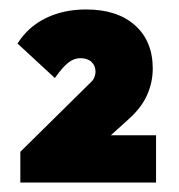

<svg xmlns="http://www.w3.org/2000/svg" viewBox="-20 -735 379 406"><path d="M23 -414 171 -560Q177 -565 179.5 -571.5Q182 -578 182 -583Q182 -596 173.5 -604Q165 -612 150 -612Q137 -612 125 -603Q113 -594 96 -570L17 -643Q40 -679 77.5 -697Q115 -715 162 -715Q228 -715 265.5 -681.5Q303 -648 303 -590Q303 -561 291 -534Q279 -507 252 -483L169 -408ZM23 -349V-414L126 -449H310V-349Z"/></svg>

Font: Outfit ExtraBold
Style: Regular
Weight: 800
Designer: Rodrigo Fuenzalida
Foundry: fragTYPE
Version: Version 1.100;gftools[0.9.27]